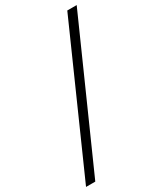

<svg xmlns="http://www.w3.org/2000/svg" viewBox="-305 -841 885 1043"><g transform="rotate(-30 137.0 -319.5)"><path d="M303 -760H362L-30 121H-88Z"/></g></svg>

Font: Noto Serif Narrow
Style: Italic
Weight: 400
Width: 4
Italic angle: -12°
Designer: Monotype Design Team
Foundry: Monotype Imaging Inc.
Version: Version 1.001